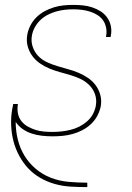

<svg xmlns="http://www.w3.org/2000/svg" viewBox="-20 -548 540 783"><path d="M335 215Q301 215 267.5 213Q234 211 202.5 202Q171 193 143.5 177Q116 161 95 138.5Q74 116 58.5 87.5Q43 59 35 28Q27 -3 25.5 -36.5Q24 -70 30 -104Q31 -109 32 -114Q33 -119 34 -124H53L52 -116Q50 -98 54 -81.5Q58 -65 69 -52Q80 -39 95 -31Q110 -23 126 -18Q142 -13 159.5 -11.5Q177 -10 195 -10Q212 -10 230.5 -12Q249 -14 267.5 -18.5Q286 -23 303 -31.5Q320 -40 335 -53Q350 -66 359 -83Q368 -100 371 -118Q375 -142 367.5 -163.5Q360 -185 344.5 -200.5Q329 -216 309.5 -225.5Q290 -235 268 -241.5Q246 -248 224 -254Q202 -260 181.5 -268.5Q161 -277 143 -289.5Q125 -302 112 -319.5Q99 -337 93 -359Q87 -381 91 -405Q94 -424 103.5 -443Q113 -462 128 -477Q143 -492 161.5 -502Q180 -512 199.5 -518Q219 -524 239 -526Q259 -528 279 -528Q299 -528 318.5 -526Q338 -524 356 -518Q374 -512 390 -502Q406 -492 417 -476.5Q428 -461 432 -442Q436 -423 432 -403L431 -397H412L413 -402Q416 -419 412.5 -436Q409 -453 399.5 -466Q390 -479 376 -487.5Q362 -496 346 -501Q330 -506 313 -508Q296 -510 278 -510Q261 -510 243.5 -508Q226 -506 208.5 -501Q191 -496 174.5 -487.5Q158 -479 144.5 -466Q131 -453 122 -436.5Q113 -420 110 -402Q106 -379 113.5 -357Q121 -335 136 -319.5Q151 -304 171.5 -294.5Q192 -285 213.5 -278.5Q235 -272 257 -266Q279 -260 299.5 -251.5Q320 -243 338.5 -230.5Q357 -218 370 -200.5Q383 -183 389 -161Q395 -139 391 -115Q387 -95 377 -76Q367 -57 351 -42Q335 -27 315.5 -17Q296 -7 276 -1.5Q256 4 235.5 6Q215 8 194 8Q172 8 150.5 5.5Q129 3 109 -3.5Q89 -10 72 -22Q55 -34 44 -51Q44 -13 53 22.5Q62 58 80.5 88Q99 118 126.5 141Q154 164 187.5 177Q221 190 259 193.5Q297 197 335 197H336V215Z"/></svg>

Font: Iosevka SS18 Thin
Style: Italic
Weight: 100
Italic angle: -9°
Monospace: yes
Designer: Belleve Invis
Foundry: Belleve Invis
Version: Version 25.1.1; ttfautohint (v1.8.4)